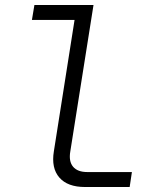

<svg xmlns="http://www.w3.org/2000/svg" viewBox="-20 -750 640 770"><path d="M321 0Q251 0 218 -38Q185 -76 196 -143L279 -670H108L118 -730H355L262 -143Q255 -103 273 -81.5Q291 -60 330 -60H509L500 0Z"/></svg>

Font: NKDuy Mono ExtraLight
Style: Italic
Weight: 200
Italic angle: -9°
Monospace: yes
Designer: NKDuy
Foundry: NKDuy
Version: Version 2.251; ttfautohint (v1.8.4.7-5d5b)